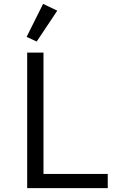

<svg xmlns="http://www.w3.org/2000/svg" viewBox="-20 -969 640 989"><path d="M120 0V-698H204V-73H535V0ZM169 -755 117 -779 202 -949 275 -914Z"/></svg>

Font: Lilex Nerd Font
Style: Regular
Weight: 400
Designer: Mike Abbink, Paul van der Laan, Pieter van Rosmalen, Mikhael Khrustik
Foundry: Mikhael Khrustik
Version: Version 2.400; ttfautohint (v1.8.4.7-5d5b);Nerd Fonts 3.3.0